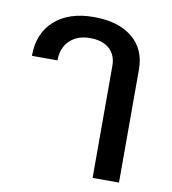

<svg xmlns="http://www.w3.org/2000/svg" viewBox="-70 -648 634 709"><g transform="rotate(10 246.5 -293.0)"><path d="M324 -420Q324 -461 298 -484Q272 -507 226 -507Q178 -507 149.5 -479.5Q121 -452 121 -405H25Q25 -490 79 -538Q133 -586 226 -586Q318 -586 370.5 -543Q423 -500 423 -424V0H324Z"/></g></svg>

Font: Sarabun Medium
Style: Regular
Weight: 500
Designer: Suppakit Chalermlarp | Katatrad Co.,Ltd.
Foundry: Cadson Demak Co.,Ltd.
Version: Version 1.000; ttfautohint (v1.6)